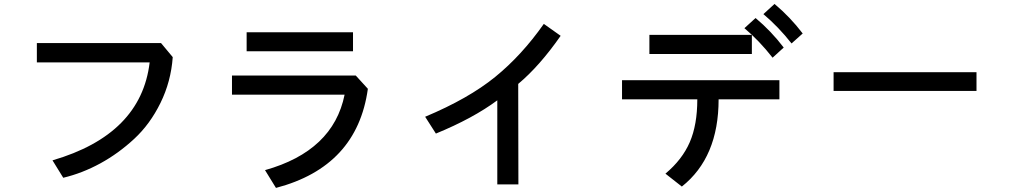

<svg xmlns="http://www.w3.org/2000/svg" viewBox="-20 -882 5040 959"><path d="M164.1 -570.3V-667H784.2L842.8 -596.7Q834 -474.6 781.7 -368.2Q729.5 -261.7 650.4 -188.5Q571.3 -115.2 481 -65.9Q390.6 -16.6 295.9 5.9L242.2 -81.1Q684.6 -210 727.5 -570.3Z M1211.9 -626V-720.7H1743.2V-626ZM1138.7 -409.2V-504.9H1756.8L1817.4 -438.5Q1763.7 -49.8 1358.4 56.6L1303.7 -32.2Q1644.5 -127.9 1701.2 -409.2Z M2103.5 -298.8Q2320.3 -389.6 2453.1 -497.6Q2585.9 -605.5 2696.3 -762.7L2780.3 -703.1Q2674.8 -551.8 2568.4 -462.9L2569.3 39.1H2463.9V-380.9Q2342.8 -291 2157.2 -214.8Z M3223.6 -612.3V-708H3735.4V-612.3ZM3086.9 -385.7V-481.4H3873V-385.7H3569.3Q3569.3 -95.7 3385.7 49.8L3303.7 -14.6Q3387.7 -85 3425.3 -171.9Q3462.9 -258.8 3462.9 -385.7ZM3793 -811.5 3848.6 -862.3Q3926.8 -796.9 3989.3 -714.8L3933.6 -665Q3869.1 -747.1 3793 -811.5ZM3698.2 -741.2 3753.9 -792Q3832 -726.6 3894.5 -644.5L3838.9 -593.8Q3772.5 -678.7 3698.2 -741.2Z M4143.6 -427.7V-521.5H4857.4V-427.7Z"/></svg>

Font: Gothic A1 SemiBold
Style: Regular
Weight: 600
Version: Version 2.50